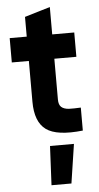

<svg xmlns="http://www.w3.org/2000/svg" viewBox="-60 -677 505 975"><g transform="rotate(-5 192.5 -189.0)"><path d="M344.7 -376Q316.4 -376 232.4 -376Q232.4 -324.2 232.4 -168Q232.4 -141.6 245.1 -129.9Q257.8 -118.2 283.2 -116.2Q307.6 -115.2 344.7 -117.2Q344.7 -78.1 344.7 0Q211.9 14.6 157.2 -25.4Q102.5 -65.4 102.5 -168Q102.5 -237.3 102.5 -376Q81.1 -376 15.6 -376Q15.6 -407.2 15.6 -500Q38.1 -500 102.5 -500Q102.5 -525.4 102.5 -600.6Q134.8 -610.4 232.4 -639.6Q232.4 -605.5 232.4 -500Q259.8 -500 344.7 -500Q344.7 -468.8 344.7 -376ZM162.1 262.7Q164.1 212.9 171.9 63.5Q202.1 63.5 293.9 63.5Q286.1 113.3 263.7 262.7Q238.3 262.7 162.1 262.7Z"/></g></svg>

Font: LeFont
Style: Regular
Weight: 700
Designer: Leryon MEDIA
Version: Version 1.0